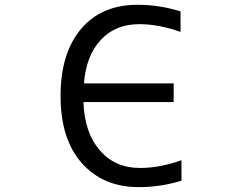

<svg xmlns="http://www.w3.org/2000/svg" viewBox="-20 -762 1040 794"><path d="M730.5 -99.6V-14.6Q640.6 12.7 551.8 11.7Q407.2 11.7 318.8 -86.9Q230.5 -185.5 230.5 -365.2Q230.5 -542 314.9 -642.1Q399.4 -742.2 548.8 -742.2Q639.6 -742.2 726.6 -714.8V-629.9Q636.7 -662.1 555.7 -662.1Q457 -662.1 396.5 -596.7Q335.9 -531.2 327.1 -417H698.2V-339.8H325.2Q329.1 -214.8 392.1 -141.1Q455.1 -67.4 558.6 -67.4Q641.6 -67.4 730.5 -99.6Z"/></svg>

Font: GenEi Gothic M Regular
Style: Regular
Weight: 400
Designer: o_tamon (Modified); [Source Han Sans]
Ryoko NISHIZUKA  (kana & ideographs); Paul D. Hunt (Latin, Greek & Cyrillic); Wenl
Version: Version 1.1a;Original Version 1.004